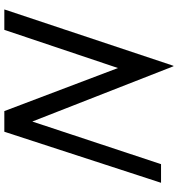

<svg xmlns="http://www.w3.org/2000/svg" viewBox="12 -814 802 865"><g transform="rotate(90 412.5 -381.0)"><path d="M276 -762H278L527 -126L719 -706H803L573 0H480L286 -512L114 0H22Z"/></g></svg>

Font: Lineal
Style: Regular
Weight: 400
Designer: Created by Frank Adebiaye with contributions from Anton Moglia & Ariel Martín Pérez
Created by Frank ADEBIAYE with FontF
Foundry: Velvetyne Type Foundry
Version: Version 2.000